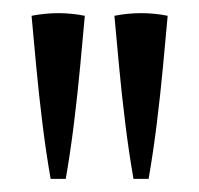

<svg xmlns="http://www.w3.org/2000/svg" viewBox="-20 -704 303 292"><path d="M109 -680Q106 -647 102 -604Q98 -561 92.5 -516.5Q87 -472 80 -432H57Q50 -472 44.5 -516.5Q39 -561 35 -604Q31 -647 28 -680Q69 -688 109 -680ZM235 -680Q232 -647 228 -604Q224 -561 218.5 -516.5Q213 -472 206 -432H183Q176 -472 170.5 -516.5Q165 -561 161 -604Q157 -647 154 -680Q195 -688 235 -680Z"/></svg>

Font: Bona Nova SC
Style: Regular
Weight: 400
Designer: Mateusz Machalski
Foundry: Capitalics
Version: Version 4.001; ttfautohint (v1.8.4.7-5d5b)